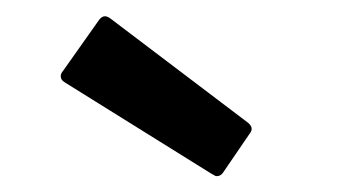

<svg xmlns="http://www.w3.org/2000/svg" viewBox="-20 -787 440 241"><path d="M60.5 -684.1Q56.2 -687 56.2 -691.4Q56.2 -694.8 59.6 -698.7L104.5 -762.2Q107.9 -766.6 111.8 -766.6Q114.7 -766.6 118.7 -763.7L291.5 -632.8Q295.9 -628.9 295.9 -625.5Q295.9 -622.1 293 -618.7L260.3 -570.8Q257.3 -565.9 252 -565.9Q250.5 -565.9 249 -566.9Q247.6 -567.9 245.6 -568.8Z"/></svg>

Font: Fascinate Inline
Style: Regular
Weight: 900
Designer: Astigmatic (AOETI)
Foundry: Astigmatic (AOETI)
Version: Version 1.000